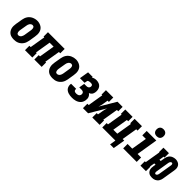

<svg xmlns="http://www.w3.org/2000/svg" viewBox="244 -2082 3513 3513"><g transform="rotate(45 2000.0 -326.0)"><path d="M206 8Q177 8 148 2Q119 -4 96 -19.5Q73 -35 57.5 -58Q42 -81 34.5 -108.5Q27 -136 27.5 -165.5Q28 -195 33 -225L55 -355Q59 -380 67.5 -404Q76 -428 90.5 -450.5Q105 -473 126 -490.5Q147 -508 171 -519Q195 -530 220 -535.5Q245 -541 270 -541Q300 -541 327.5 -533Q355 -525 378.5 -510Q402 -495 418 -472Q434 -449 441 -421.5Q448 -394 447.5 -364.5Q447 -335 442 -305L421 -175Q416 -151 408 -126.5Q400 -102 385 -80Q370 -58 349.5 -40Q329 -22 305 -11Q281 0 256 4Q231 8 206 8ZM209 -106Q224 -106 239 -114Q254 -122 263.5 -135.5Q273 -149 278 -164Q283 -179 286 -194L307 -324Q309 -335 310 -346Q311 -357 310.5 -367.5Q310 -378 308 -388Q306 -398 300.5 -406.5Q295 -415 285.5 -419.5Q276 -424 265 -424Q250 -424 235.5 -415.5Q221 -407 211.5 -394Q202 -381 197 -366Q192 -351 190 -336L168 -206Q166 -195 165 -184.5Q164 -174 164.5 -163.5Q165 -153 167.5 -143Q170 -133 175 -124Q180 -115 189 -110.5Q198 -106 209 -106Z M489 0V-114H523L573 -416H554V-530H986V-416H952L902 -114H921V0H731V-114H764L814 -416H711L661 -114H679V0Z M1206 8Q1177 8 1148 2Q1119 -4 1096 -19.5Q1073 -35 1057.5 -58Q1042 -81 1034.5 -108.5Q1027 -136 1027.5 -165.5Q1028 -195 1033 -225L1055 -355Q1059 -380 1067.5 -404Q1076 -428 1090.5 -450.5Q1105 -473 1126 -490.5Q1147 -508 1171 -519Q1195 -530 1220 -535.5Q1245 -541 1270 -541Q1300 -541 1327.5 -533Q1355 -525 1378.5 -510Q1402 -495 1418 -472Q1434 -449 1441 -421.5Q1448 -394 1447.5 -364.5Q1447 -335 1442 -305L1421 -175Q1416 -151 1408 -126.5Q1400 -102 1385 -80Q1370 -58 1349.5 -40Q1329 -22 1305 -11Q1281 0 1256 4Q1231 8 1206 8ZM1209 -106Q1224 -106 1239 -114Q1254 -122 1263.5 -135.5Q1273 -149 1278 -164Q1283 -179 1286 -194L1307 -324Q1309 -335 1310 -346Q1311 -357 1310.5 -367.5Q1310 -378 1308 -388Q1306 -398 1300.5 -406.5Q1295 -415 1285.5 -419.5Q1276 -424 1265 -424Q1250 -424 1235.5 -415.5Q1221 -407 1211.5 -394Q1202 -381 1197 -366Q1192 -351 1190 -336L1168 -206Q1166 -195 1165 -184.5Q1164 -174 1164.5 -163.5Q1165 -153 1167.5 -143Q1170 -133 1175 -124Q1180 -115 1189 -110.5Q1198 -106 1209 -106Z M1710 8Q1685 8 1660 5Q1635 2 1612 -6Q1589 -14 1569.5 -27.5Q1550 -41 1537.5 -61Q1525 -81 1520 -105.5Q1515 -130 1519 -155Q1520 -156 1520 -158Q1520 -160 1521 -162H1651Q1651 -161 1651 -160.5Q1651 -160 1651 -159Q1649 -147 1652.5 -134.5Q1656 -122 1664.5 -114.5Q1673 -107 1685 -104Q1697 -101 1710 -101Q1725 -101 1737 -103Q1749 -105 1761.5 -111Q1774 -117 1782.5 -128.5Q1791 -140 1793 -153Q1796 -167 1793 -181Q1790 -195 1780.5 -204.5Q1771 -214 1757.5 -217.5Q1744 -221 1730 -221H1673L1691 -330H1748Q1759 -330 1770 -332Q1781 -334 1790.5 -340Q1800 -346 1806.5 -356Q1813 -366 1814 -376Q1816 -387 1814 -398Q1812 -409 1805 -416.5Q1798 -424 1787 -426.5Q1776 -429 1765 -429Q1756 -429 1746.5 -428.5Q1737 -428 1727.5 -426Q1718 -424 1709 -420.5Q1700 -417 1693 -410L1682 -349H1562L1592 -530H1712L1709 -510Q1729 -525 1753.5 -531.5Q1778 -538 1801 -538Q1835 -538 1867 -526.5Q1899 -515 1918.5 -489.5Q1938 -464 1944 -430.5Q1950 -397 1944 -363Q1941 -348 1936 -333.5Q1931 -319 1921.5 -307Q1912 -295 1898.5 -286.5Q1885 -278 1871 -272Q1887 -261 1899 -246Q1911 -231 1917.5 -213Q1924 -195 1924.5 -175Q1925 -155 1922 -135Q1918 -112 1908.5 -90.5Q1899 -69 1882 -51.5Q1865 -34 1844 -22Q1823 -10 1800.5 -3.5Q1778 3 1755.5 5.5Q1733 8 1710 8Z M1989 0V-114H2023L2073 -416H2054V-530H2244V-416H2211L2195 -318Q2191 -293 2185 -269Q2179 -245 2170 -221L2353 -530H2486V-416H2452L2402 -114H2421V0H2231V-114H2264L2281 -212Q2285 -237 2290.5 -261Q2296 -285 2305 -309L2122 0Z M2809 118 2828 0H2489V-114H2523L2573 -416H2554V-530H2744V-416H2711L2661 -114H2764L2814 -416H2796V-530H2986V-416H2952L2902 -114H2943L2904 118Z M3030 0V-114H3151L3201 -416H3109V-530H3357L3289 -114H3380V0ZM3306 -590Q3285 -590 3265 -597.5Q3245 -605 3233 -621.5Q3221 -638 3217.5 -659Q3214 -680 3218 -702Q3220 -717 3228 -730.5Q3236 -744 3248.5 -753.5Q3261 -763 3276.5 -766.5Q3292 -770 3306 -770Q3328 -770 3347.5 -762.5Q3367 -755 3379.5 -738.5Q3392 -722 3395 -701Q3398 -680 3395 -658Q3392 -643 3384.5 -629.5Q3377 -616 3364 -606.5Q3351 -597 3336 -593.5Q3321 -590 3306 -590Z M3779 8Q3758 8 3737.5 4Q3717 0 3700 -11Q3683 -22 3671 -38Q3659 -54 3653.5 -73.5Q3648 -93 3648 -114.5Q3648 -136 3652 -157L3660 -208H3627L3611 -114H3619V0H3477V-114H3500L3550 -416H3542V-530H3684V-416H3661L3646 -322H3679L3693 -407Q3696 -425 3702.5 -442.5Q3709 -460 3719.5 -476Q3730 -492 3745 -504.5Q3760 -517 3777.5 -524.5Q3795 -532 3813 -536Q3831 -540 3849 -540Q3870 -540 3890.5 -534.5Q3911 -529 3928 -519Q3945 -509 3957 -492.5Q3969 -476 3974.5 -456.5Q3980 -437 3980 -415.5Q3980 -394 3976 -373L3935 -123Q3932 -105 3925.5 -87.5Q3919 -70 3908.5 -54Q3898 -38 3883 -25.5Q3868 -13 3851 -5.5Q3834 2 3815.5 5Q3797 8 3779 8ZM3782 -84Q3791 -84 3799.5 -89.5Q3808 -95 3813.5 -103Q3819 -111 3821.5 -120Q3824 -129 3826 -138L3867 -388Q3869 -397 3869.5 -406.5Q3870 -416 3868.5 -424.5Q3867 -433 3860.5 -439.5Q3854 -446 3845 -446Q3836 -446 3828 -440.5Q3820 -435 3814.5 -427Q3809 -419 3806 -410Q3803 -401 3802 -392L3761 -142Q3759 -133 3758.5 -124Q3758 -115 3759.5 -106Q3761 -97 3767 -90.5Q3773 -84 3782 -84Z"/></g></svg>

Font: Iosevka Curly Slab HvObl
Style: Regular
Weight: 900
Italic angle: -9°
Monospace: yes
Designer: Belleve Invis
Foundry: Belleve Invis
Version: Version 11.1.0; ttfautohint (v1.8.3)